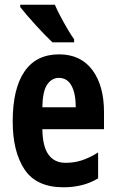

<svg xmlns="http://www.w3.org/2000/svg" viewBox="-20 -837 491 816"><path d="M231 -606Q323 -606 372.5 -539.5Q422 -473 422 -361V-288H160Q161 -215 186 -180Q211 -145 259 -145Q295 -145 327.5 -155.5Q360 -166 397 -189V-79Q364 -59 327 -50Q290 -41 250 -41Q135 -41 84.5 -116.5Q34 -192 34 -321Q34 -460 84 -533Q134 -606 231 -606ZM230 -506Q200 -506 180.5 -477.5Q161 -449 160 -381H302Q302 -439 284 -472.5Q266 -506 230 -506ZM213 -817Q222 -796 237 -767.5Q252 -739 268 -712Q284 -685 295 -670V-657H203Q190 -669 171 -688.5Q152 -708 131.5 -730.5Q111 -753 93.5 -773.5Q76 -794 66 -807V-817Z"/></svg>

Font: Noto Sans Tamil UI ExtraCondensed
Style: Bold
Weight: 700
Width: 2
Designer: Jelle Bosma - Monotype Design Team
Foundry: Monotype Imaging Inc.
Version: Version 2.004; ttfautohint (v1.8.4.7-5d5b)